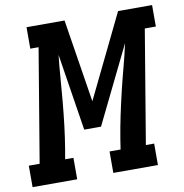

<svg xmlns="http://www.w3.org/2000/svg" viewBox="-123 -813 855 890"><g transform="rotate(-10 305.0 -367.5)"><path d="M-41 0V-101H10L99 -634H60V-735H239L301 -344L491 -735H651V-634H599L510 -101H549V0H339V-101H391L398 -147Q407 -202 418.5 -256.5Q430 -311 443 -365.5Q456 -420 470.5 -474Q485 -528 497 -583L320 -221H241L184 -583Q178 -528 174 -473.5Q170 -419 165 -364.5Q160 -310 153.5 -255.5Q147 -201 138 -147L130 -101H169V0Z"/></g></svg>

Font: Iosevka Slab Extended
Style: Bold Italic
Weight: 700
Width: 7
Italic angle: -9°
Monospace: yes
Designer: Belleve Invis
Foundry: Belleve Invis
Version: Version 11.1.0; ttfautohint (v1.8.3)